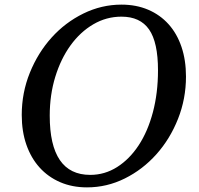

<svg xmlns="http://www.w3.org/2000/svg" viewBox="-20 -800 860 830"><path d="M505 -780Q569 -780 620.5 -758Q672 -736 708.5 -695.5Q745 -655 764.5 -597.5Q784 -540 784 -469Q784 -373 749.5 -286Q715 -199 656 -133Q597 -67 519.5 -28.5Q442 10 356 10Q292 10 240 -12.5Q188 -35 151 -76Q114 -117 94 -174.5Q74 -232 74 -303Q74 -399 109 -485.5Q144 -572 203 -637.5Q262 -703 340.5 -741.5Q419 -780 505 -780ZM505 -728Q440 -728 383.5 -695Q327 -662 285 -604Q243 -546 219 -468Q195 -390 195 -300Q195 -44 370 -44Q433 -44 486.5 -78Q540 -112 579.5 -172Q619 -232 641 -315Q663 -398 663 -496Q663 -617 624.5 -672.5Q586 -728 505 -728Z"/></svg>

Font: SVN-Libre Baskerville
Style: Italic
Weight: 400
Italic angle: -14°
Designer: Pablo Impallari, Rodrigo Fuenzalida
Foundry: Pablo Impallari, Rodrigo Fuenzalida
Version: Version 1.000; ttfautohint (v1.8.4)